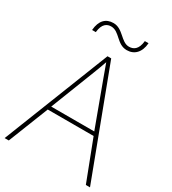

<svg xmlns="http://www.w3.org/2000/svg" viewBox="-214 -1013 1005 1124"><g transform="rotate(30 288.5 -451.0)"><path d="M127 -804H152C158 -864 187 -878 214 -878C272 -878 293 -803 361 -803C411 -803 447 -837 452 -902H427C421 -841 391 -827 362 -827C308 -827 282 -902 216 -902C165 -902 132 -870 127 -804ZM549 0H577L307 -716H282L0 0H28L135 -271H445ZM325 -594 435 -296H144L260 -593C270 -620 283 -652 293 -682C306 -645 317 -617 325 -594Z"/></g></svg>

Font: Noto Sans Canadian Aboriginal Thin
Style: Regular
Weight: 100
Designer: Monotype Design Team, Typotheque's Kevin King
Foundry: Monotype Imaging Inc.
Version: Version 2.004